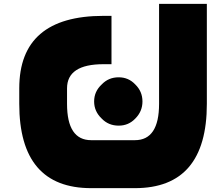

<svg xmlns="http://www.w3.org/2000/svg" viewBox="-20 -768 1125 993"><path d="M679.7 -154.8Q645 -118.2 593.8 -118.2Q541 -118.2 505.9 -154.8Q466.8 -191.9 466.8 -243.2Q466.8 -294.9 505.9 -331.1Q541 -368.2 593.8 -368.2Q645 -368.2 679.7 -331.1Q716.8 -294.9 716.8 -243.2Q716.8 -191.9 679.7 -154.8ZM1049.8 -748V-231Q1049.8 205.1 677.7 205.1H451.7Q79.6 205.1 79.6 -231V-311Q79.6 -686 515.6 -686H556.6V-436H515.6Q326.7 -436 326.7 -311V-231Q326.7 -43 451.7 -43H677.7Q802.7 -43 802.7 -231V-748Z"/></svg>

Font: DimaBlue
Style: Bold
Weight: 700
Designer: R.Balvardi
Foundry: Dima Software Group
Version: Version 1.00;February 3, 2019;FontCreator 11.5.0.2427 64-bit